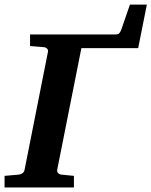

<svg xmlns="http://www.w3.org/2000/svg" viewBox="-41 -822 664 842"><path d="M603 -801.8 564.9 -610.8H315.9L210 -78.1Q208.5 -68.4 214.1 -62.7Q219.7 -57.1 228 -56.2L283.2 -50.8V0H-21V-50.8L41 -56.2Q50.3 -57.1 57.9 -62.7Q65.4 -68.4 66.9 -78.1L168.9 -592.8Q171.4 -602.5 165.8 -608.4Q160.2 -614.3 150.9 -615.2L90.8 -620.1V-670.9H465.8Q475.6 -670.9 480.5 -674.8Q485.4 -678.7 490.2 -689.9L528.8 -801.8Z"/></svg>

Font: Charis
Style: Bold Italic
Weight: 700
Italic angle: -11°
Designer: Walt Agee, Miriam Martin, Annie Olsen, Victor Gaultney, Lorna Priest, Alan Ward, Bob Hallissy, Martin Hosken, Sharon Cor
Foundry: SIL Global
Version: Version 7.000